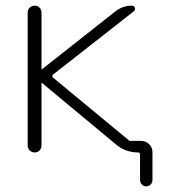

<svg xmlns="http://www.w3.org/2000/svg" viewBox="-20 -540 598 680"><path d="M78 -24V-496Q78 -506 85.5 -513Q93 -520 103 -520Q113 -520 120 -513Q127 -506 127 -496V-295L128 -294L129 -295L389 -500Q415 -520 447 -520Q455 -520 457.5 -512.5Q460 -505 454 -500L168 -276Q162 -270 168 -265L440 -40V-41H480Q496 -41 508 -29.5Q520 -18 520 -1V98Q520 107 513.5 113.5Q507 120 498 120Q489 120 482.5 113.5Q476 107 476 98V7Q476 0 470 0Q424 0 390 -29L129 -246Q129 -247 128 -247L127 -246V-24Q127 -14 120 -7Q113 0 103 0Q93 0 85.5 -7Q78 -14 78 -24Z"/></svg>

Font: Rounded Mplus 1c Light
Style: Regular
Weight: 300
Version: Version 1.059.20150529